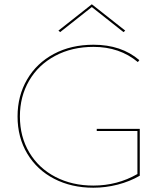

<svg xmlns="http://www.w3.org/2000/svg" viewBox="-20 -872 759 897"><path d="M261 -722 253 -729 409 -852 565 -729 557 -722 409 -839ZM633 -270V-51Q586 -24 530 -9.5Q474 5 416 5Q314 5 233.5 -36.5Q153 -78 107.5 -154Q62 -230 62 -328Q62 -424 106.5 -500.5Q151 -577 231.5 -620Q312 -663 417 -663Q547 -663 631 -591L624 -582Q539 -653 417 -653Q316 -653 237.5 -611Q159 -569 116 -495Q73 -421 73 -328Q73 -233 117 -159.5Q161 -86 239 -45.5Q317 -5 416 -5Q528 -5 622 -59V-260H432V-270Z"/></svg>

Font: Ysabeau SC Hairline
Style: Regular
Weight: 100
Designer: Christian Thalmann (Catharsis Fonts)
Version: Version 0.003